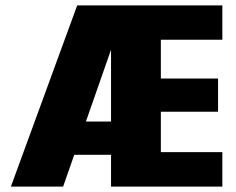

<svg xmlns="http://www.w3.org/2000/svg" viewBox="-20 -695 879 715"><path d="M20.5 0 267.5 -675H808V-547H579V-402.5H792V-279H579V-128.5H808V0H393.5V-118.5H256.5L215 0ZM300 -242.5H393.5V-510Z"/></svg>

Font: Anybody ExtraBold
Style: Regular
Weight: 800
Designer: Tyler Finck
Foundry: Etcetera Type Company
Version: Version 1.010; ttfautohint (v1.8.3) -l 8 -r 50 -G 200 -x 14 